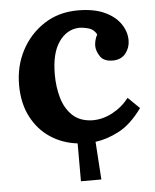

<svg xmlns="http://www.w3.org/2000/svg" viewBox="-50 -559 619 768"><g transform="rotate(-5 259.0 -175.0)"><path d="M244 166V14Q184 7 136 -24.5Q88 -56 59.5 -110.5Q31 -165 31 -239Q31 -315 64 -377.5Q97 -440 155.5 -478Q214 -516 291 -516Q355 -516 397.5 -496.5Q440 -477 461.5 -445.5Q483 -414 483 -379Q483 -350 465.5 -327.5Q448 -305 416 -304Q378 -303 363 -325.5Q348 -348 348 -369Q348 -378 351 -390.5Q354 -403 360 -413Q349 -435 325 -441Q301 -447 287 -446Q239 -443 208 -398Q177 -353 177 -268Q177 -218 189.5 -174.5Q202 -131 231 -103Q260 -75 309 -73Q351 -72 391 -93Q431 -114 459 -150L505 -105Q460 -43 411.5 -17.5Q363 8 316 14L326 166Z"/></g></svg>

Font: Lora
Style: Bold
Weight: 700
Designer: Olga Karpushina, Alexei Vanyashin (Cyrillic)
Foundry: Cyreal
Version: Version 3.006; ttfautohint (v1.8.4.7-5d5b);gftools[0.9.30]